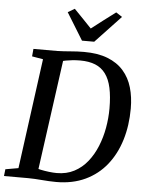

<svg xmlns="http://www.w3.org/2000/svg" viewBox="-70 -1045 840 1104"><g transform="rotate(5 350.0 -493.0)"><path d="M99.5 -743H236.5Q274.5 -744 313.5 -747.5Q352.5 -751 390.5 -751Q471 -751 527.5 -729Q584 -707 619.5 -666.5Q655 -626 671 -571Q687 -516 687 -450Q687 -352 661.5 -268.5Q636 -185 586.5 -123Q537 -61 464 -26.5Q391 8 296.5 8Q275.5 8 254.5 6.8Q233.5 5.5 213 4Q192.5 2.5 172.8 1.2Q153 0 133.5 0H-5.5L-1 -39.5L73.5 -52.5L159.5 -688.5L95.5 -699.5ZM183.5 -22 169.5 -63.5Q180.5 -59 202.8 -54.2Q225 -49.5 250.2 -46.5Q275.5 -43.5 295 -43.5Q351.5 -43.5 395.5 -66.5Q439.5 -89.5 471.5 -129.5Q503.5 -169.5 524.2 -220.5Q545 -271.5 555 -327.8Q565 -384 565 -439.5Q565 -508.5 554.2 -558Q543.5 -607.5 520.2 -639Q497 -670.5 460.8 -685.2Q424.5 -700 373.5 -700Q350.5 -700 329 -697.8Q307.5 -695.5 290.2 -692.2Q273 -689 263 -686L279.5 -719ZM373.5 -814.5 277.5 -970.5 316.5 -993.5Q342 -967.5 367.2 -941.2Q392.5 -915 417.5 -888.5Q451.5 -915 486 -941.2Q520.5 -967.5 555.5 -993.5L591 -970.5L444 -814.5Z"/></g></svg>

Font: Merriweather 28pt Medium
Style: Italic
Weight: 500
Italic angle: -7.8°
Version: Version 2.101